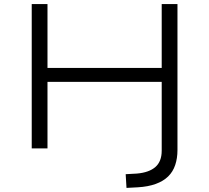

<svg xmlns="http://www.w3.org/2000/svg" viewBox="-20 -725 1022 938"><path d="M598 193 594 126 648 123Q708 118 739 91Q770 64 770 11V-325H212V0H135V-705H212V-393H770V-705H847V8Q847 48 836 81Q825 114 801.5 137Q778 160 741 173.5Q704 187 654 190Z"/></svg>

Font: Nunito Sans 7pt Expanded Light
Style: Regular
Weight: 300
Width: 7
Designer: Vernon Adams
Foundry: Vernon Adams
Version: Version 3.101;gftools[0.9.27]